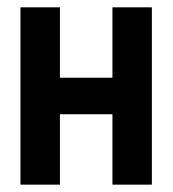

<svg xmlns="http://www.w3.org/2000/svg" viewBox="-20 -502 469 522"><path d="M35.7 -482.1H142.9V-290.7H285.7V-482.1H392.9V0H285.7V-191.4H142.9V0H35.7Z"/></svg>

Font: Aire Exterior
Style: Regular
Weight: 400
Width: 4
Designer: Jayvee Enaguas (HarvettFox96)
Version: 20190503.02